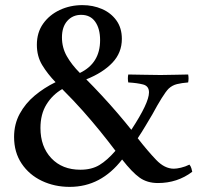

<svg xmlns="http://www.w3.org/2000/svg" viewBox="-20 -711 791 750"><path d="M597 4Q555 4 525.5 -17Q496 -38 457 -88Q416 -35 365 -8Q314 19 252 19Q193 19 143.5 -4.5Q94 -28 64.5 -72Q35 -116 35 -176Q35 -226 57 -266.5Q79 -307 115.5 -337.5Q152 -368 197 -390Q166 -422 145 -456.5Q124 -491 124 -536Q124 -584 148.5 -618.5Q173 -653 213.5 -672Q254 -691 302 -691Q343 -691 378 -676Q413 -661 434.5 -631.5Q456 -602 456 -559Q456 -505 419 -466Q382 -427 317 -401Q345 -373 377.5 -338Q410 -303 440 -268Q470 -233 493 -204Q562 -309 562 -350Q562 -375 539 -381Q516 -387 481 -389Q478 -405 481 -420Q507 -420 538.5 -419Q570 -418 607 -418Q642 -418 667 -419Q692 -420 715 -420Q718 -405 715 -389Q690 -387 671.5 -382.5Q653 -378 639 -365Q628 -354 611.5 -327.5Q595 -301 575 -264Q563 -244 548.5 -219.5Q534 -195 518 -171Q557 -121 590 -86.5Q623 -52 659 -52Q670 -52 687 -56Q704 -60 720 -68Q725 -62 727.5 -54Q730 -46 731 -40Q673 4 597 4ZM431 -122Q400 -163 369.5 -200.5Q339 -238 304 -277.5Q269 -317 223 -363Q185 -341 161.5 -303Q138 -265 138 -211Q138 -138 180.5 -93Q223 -48 294 -48Q338 -48 368.5 -66.5Q399 -85 431 -122ZM292 -426Q371 -464 371 -554Q371 -599 352 -626Q333 -653 297 -653Q264 -653 243 -629.5Q222 -606 222 -565Q222 -525 241 -491.5Q260 -458 292 -426Z"/></svg>

Font: Tiro Devanagari Sanskrit
Style: Regular
Weight: 400
Designer: Devanagari: John Hudson & Fiona Ross. Latin: John Hudson.
Foundry: Tiro Typeworks Ltd.
Version: Version 1.52